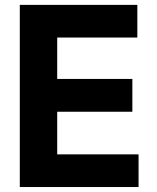

<svg xmlns="http://www.w3.org/2000/svg" viewBox="-20 -752 632 772"><path d="M59.6 0V-732.4H532.2V-601.1H210V-434.6H512.2V-302.7H210V-131.3H537.1V0Z"/></svg>

Font: Kumbh Sans
Style: Bold
Weight: 700
Version: Version 1.005